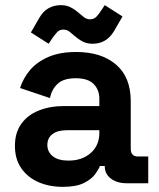

<svg xmlns="http://www.w3.org/2000/svg" viewBox="-20 -712 618 746"><path d="M224 14Q171 14 129 -4.5Q87 -23 62.5 -58.5Q38 -94 38 -145Q38 -196 62.5 -230.5Q87 -265 130.5 -282.5Q174 -300 230 -300H366V-328Q366 -363 344 -385.5Q322 -408 274 -408Q227 -408 204 -386.5Q181 -365 174 -331L58 -370Q70 -408 96.5 -439.5Q123 -471 167.5 -490.5Q212 -510 276 -510Q374 -510 431 -461Q488 -412 488 -319V-134Q488 -104 516 -104H556V0H472Q435 0 411 -18Q387 -36 387 -66V-67H368Q364 -55 350 -35.5Q336 -16 306 -1Q276 14 224 14ZM246 -88Q299 -88 332.5 -117.5Q366 -147 366 -196V-206H239Q204 -206 184 -191Q164 -176 164 -149Q164 -122 185 -105Q206 -88 246 -88ZM169 -542 100 -586 133 -643Q148 -669 169.5 -680.5Q191 -692 216 -692Q238 -692 254.5 -683.5Q271 -675 287 -661Q296 -653 306.5 -645Q317 -637 330 -637Q345 -637 354.5 -647Q364 -657 371 -668L387 -692L456 -648L423 -591Q408 -566 387 -554Q366 -542 340 -542Q318 -542 301.5 -550.5Q285 -559 269 -573Q260 -581 250 -589Q240 -597 226 -597Q211 -597 202 -587Q193 -577 185 -566Z"/></svg>

Font: Space Grotesk Light
Style: Bold
Weight: 700
Version: Version 2.000